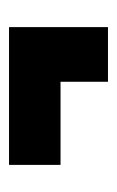

<svg xmlns="http://www.w3.org/2000/svg" viewBox="63 -471 259 425"><g transform="rotate(-90 192.5 -258.5)"><path d="M40 -254V-368H345V-254ZM224 -149V-325H345V-149Z"/></g></svg>

Font: Bricolage Grotesque Condensed ExtraBold
Style: Regular
Weight: 800
Width: 3
Designer: Mathieu Triay
Foundry: Atelier Triay
Version: Version 1.000;gftools[0.9.30]